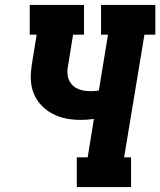

<svg xmlns="http://www.w3.org/2000/svg" viewBox="-20 -755 647 775"><path d="M290 0V-120H334L359 -275Q346 -273 332.5 -272Q319 -271 305 -271Q281 -271 258 -274.5Q235 -278 214 -286Q193 -294 174.5 -306.5Q156 -319 141.5 -336Q127 -353 118 -373.5Q109 -394 106 -417Q103 -440 105 -463.5Q107 -487 111 -511L128 -615H100V-735H319V-615H275L255 -492Q252 -477 252 -463Q252 -449 256.5 -436.5Q261 -424 270 -414Q279 -404 291 -398Q303 -392 316.5 -389.5Q330 -387 344 -387Q353 -387 361.5 -387.5Q370 -388 379 -390L416 -615H388V-735H607V-615H563L481 -120H509V0Z"/></svg>

Font: Iosevka Curly Slab HvEx
Style: Italic
Weight: 900
Width: 7
Italic angle: -9°
Monospace: yes
Designer: Belleve Invis
Foundry: Belleve Invis
Version: Version 11.1.0; ttfautohint (v1.8.3)